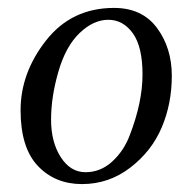

<svg xmlns="http://www.w3.org/2000/svg" viewBox="-20 -455 486 485"><path d="M268 -435Q339 -435 376.5 -384.5Q414 -334 414 -263.5Q414 -193 388.5 -133Q363 -73 309 -31.5Q255 10 187 10Q119 10 75.5 -36Q32 -82 32 -176.5Q32 -271 96.5 -353Q161 -435 268 -435ZM308 -114Q340 -197 340 -267Q340 -337 315.5 -371Q291 -405 253.5 -405Q216 -405 181 -371.5Q146 -338 127.5 -274Q109 -210 109 -153Q109 -96 133.5 -58Q158 -20 196 -20Q234 -20 263.5 -47Q293 -74 308 -114Z"/></svg>

Font: Sorts Mill Goudy
Style: Italic
Weight: 400
Italic angle: -7.40001°
Version: Version 003.101